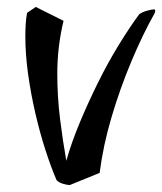

<svg xmlns="http://www.w3.org/2000/svg" viewBox="-20 -505 467 553"><path d="M181 28Q174 28 162 24.5Q150 21 143 14Q127 -23 111 -72.5Q95 -122 82 -178Q69 -234 61 -291Q53 -348 53 -400Q53 -418 54 -435Q55 -452 58 -468L83 -485L163 -445Q145 -370 145 -293Q145 -226 153 -162Q161 -98 171 -42Q186 -95 210 -152.5Q234 -210 262.5 -267.5Q291 -325 322 -375.5Q353 -426 381 -464Q389 -470 403 -474Q417 -478 424 -478Q427 -478 427 -474Q427 -473 426.5 -471.5Q426 -470 426 -468Q391 -406 358.5 -328.5Q326 -251 301.5 -168.5Q277 -86 267 -7Z"/></svg>

Font: Julee
Style: Regular
Weight: 400
Designer: Julian Tunni
Foundry: Julian Tunni
Version: Version 1.002; ttfautohint (v1.8.4.7-5d5b);gftools[0.9.23]